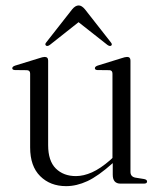

<svg xmlns="http://www.w3.org/2000/svg" viewBox="-20 -658 574 688"><path d="M88 -129.5V-394Q88 -406 76.5 -406.5L33.5 -407Q24 -407.5 24 -413.5Q24 -419.5 34.5 -423L119 -449Q133.5 -454 140 -454Q152.5 -454 152.5 -441V-138Q152.5 -81.5 180 -54.2Q207.5 -27 252 -27Q279.5 -27 309.8 -40.5Q340 -54 375 -84.5L383 -92V-394Q383 -406 372.5 -406.5L329 -407Q320 -407.5 320 -413.5Q320 -419.5 330 -423L414 -449Q428.5 -454 435.5 -454Q447.5 -454 447.5 -441V-42Q447.5 -25 465 -21.5L496 -16.5Q507 -14.5 507 -7.5Q507 0 495.5 0H412Q384 0 384 -32V-73.5Q332 -27 293.2 -9Q254.5 9 217 9Q160 9 124 -26.8Q88 -62.5 88 -129.5ZM378.5 -494.5Q373.5 -491 365 -497L261.5 -578.5L158.5 -497Q150 -491 145 -494.5Q139.5 -499 146 -506.5L238.5 -624.5Q250 -638.5 262 -638.5Q273 -638.5 284.5 -624.5L377 -506.5Q383.5 -499 378.5 -494.5Z"/></svg>

Font: Fraunces 72pt Light
Style: Regular
Weight: 300
Version: Version 1.000;[0bf87f6ff]